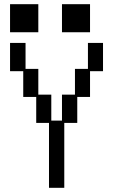

<svg xmlns="http://www.w3.org/2000/svg" viewBox="-20 -869 540 917"><path d="M28 -849H163V-715H28ZM276 -849H410V-715H276ZM214 -282H153V-406H91V-529H28V-664H102V-540H163V-417H225V-293H276V-417H338V-540H400V-664H472V-529H410V-406H349V-282H287V28H214Z"/></svg>

Font: DotGothic16
Style: Regular
Weight: 400
Designer: Fontworks Inc.
Foundry: Fontworks Inc.
Version: Version 1.100